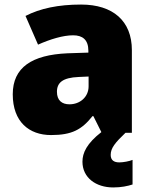

<svg xmlns="http://www.w3.org/2000/svg" viewBox="-20 -583 663 843"><path d="M466 97C466 67 486 43 531 0H559V-363C559 -491 476 -563 336 -563C236 -563 156 -546 92 -513L147 -387C201 -411 257 -428 301 -428C342 -428 368 -409 368 -360V-352L276 -349C120 -342 36 -287 36 -169C36 -48 108 10 204 10C296 10 339 -14 386 -73H390L425 -3C361 47 342 88 342 127C342 197 401 240 477 240C513 240 540 234 562 227V119C548 125 521 130 504 130C481 130 466 121 466 97ZM325 -245 369 -247V-204C369 -157 331 -125 285 -125C252 -125 230 -142 230 -180C230 -220 255 -242 325 -245Z"/></svg>

Font: Noto Sans Lao Looped Black
Style: Regular
Weight: 900
Designer: Mark Frömberg, Ben Mitchell
Foundry: The Fontpad Ltd
Version: Version 1.002